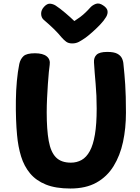

<svg xmlns="http://www.w3.org/2000/svg" viewBox="-20 -1074 801 1102"><path d="M90.8 -707.3Q97.1 -735.2 114.9 -751.8Q132.8 -768.3 180.7 -768.3Q226.3 -768.3 248.2 -750.5Q270 -732.7 265.2 -701.6Q263 -689.3 260.3 -659.9Q257.6 -630.6 254.8 -591.3Q252.1 -552 250.1 -509.8Q248.1 -467.6 248.1 -429.4Q248.1 -329.4 259.7 -265.3Q271.2 -201.2 301.2 -170.8Q331.2 -140.4 386.9 -140.4Q420.9 -140.4 448.4 -155.8Q475.9 -171.2 495.3 -206.6Q514.7 -241.9 524.8 -301.7Q534.9 -361.4 534.9 -451Q534.9 -527 528.9 -592.7Q522.9 -658.4 519.4 -716.1Q517.7 -744.2 534.6 -760.1Q551.4 -776 595.3 -776Q633.4 -776.2 652.8 -765.9Q672.1 -755.7 679.9 -739.4Q687.7 -723.1 688.7 -704.1Q691.7 -675.1 694.2 -647.4Q696.7 -619.7 698.7 -588.4Q700.7 -557.2 701.8 -518.1Q702.9 -479 702.9 -427Q702.9 -338 686.1 -259.5Q669.2 -181 631.9 -120.5Q594.6 -60 533.7 -26Q472.9 8 383.9 8Q299.7 8 243.3 -14.8Q186.9 -37.6 152.6 -78.9Q118.2 -120.3 101 -176.3Q83.8 -232.3 77.9 -299Q74.1 -338 72.2 -389.4Q70.3 -440.9 71.1 -497.6Q71.8 -554.2 76.8 -608.7Q81.8 -663.1 90.8 -707.3ZM498.1 -1030.7Q510.3 -1044.4 529.6 -1051.7Q548.9 -1058.9 571.7 -1043.3Q594.3 -1028.7 597.1 -1011.9Q599.9 -995.2 589.1 -976.6Q576.2 -955 554.3 -932.2Q532.4 -909.4 509.8 -889.4Q487.1 -869.3 470.1 -857Q450.1 -843 432.9 -833.8Q415.7 -824.7 394.6 -824.7Q372.9 -824.7 359.3 -835Q345.8 -845.3 333.9 -859Q314.2 -883.2 288.8 -908Q263.3 -932.8 230.1 -961.1Q216.6 -973.4 216.1 -994.7Q215.6 -1016 232.6 -1034.8Q250.6 -1054.3 267.7 -1052.8Q284.9 -1051.2 299.4 -1042.1Q323.9 -1026.1 354.7 -999.9Q385.4 -973.8 406.7 -953.1Q423.4 -963.9 439 -975.4Q454.6 -987 469.3 -1000.9Q484.1 -1014.9 498.1 -1030.7Z"/></svg>

Font: Playpen Sans
Style: Regular
Weight: 400
Designer: Laura Meseguer, Veronika Burian, José Scaglione, Kostas Bartsokas, Vera Evstafieva, Tom Grace, Yorlmar Campos
Foundry: TypeTogether
Version: Version 2.000